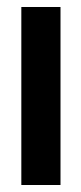

<svg xmlns="http://www.w3.org/2000/svg" viewBox="-20 -529 233 549"><path d="M41 0V-509H153V0Z"/></svg>

Font: Special Gothic Condensed One
Style: Regular
Weight: 400
Designer: Alistair McCready
Foundry: Monolith
Version: Version 1.010; ttfautohint (v1.8.4.7-5d5b)